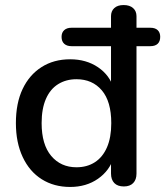

<svg xmlns="http://www.w3.org/2000/svg" viewBox="-20 -732 655 761"><path d="M258 9Q194 9 145.5 -21.5Q97 -52 70 -109.5Q43 -167 43 -244Q43 -323 69.5 -379Q96 -435 144.5 -466Q193 -497 258 -497Q322 -497 368.5 -465.5Q415 -434 431 -381H420V-549H263Q245 -549 234.5 -558.5Q224 -568 224 -586Q224 -603 234.5 -612.5Q245 -622 263 -622H462L420 -579V-668Q420 -688 433 -700Q446 -712 470 -712Q494 -712 507.5 -700Q521 -688 521 -668V-579L478 -622H576Q595 -622 605 -612.5Q615 -603 615 -586Q615 -568 605 -558.5Q595 -549 576 -549H521V-44Q521 -20 508 -6.5Q495 7 471 7Q446 7 433 -6.5Q420 -20 420 -44V-130L431 -109Q415 -56 368.5 -23.5Q322 9 258 9ZM283 -69Q325 -69 356 -89Q387 -109 404 -148Q421 -187 421 -244Q421 -330 383.5 -374Q346 -418 283 -418Q242 -418 210.5 -398.5Q179 -379 162 -340Q145 -301 145 -244Q145 -159 183 -114Q221 -69 283 -69Z"/></svg>

Font: Nunito SemiBold
Style: Regular
Weight: 600
Designer: Vernon Adams
Foundry: Vernon Adams
Version: Version 3.602